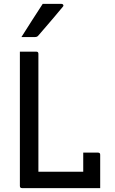

<svg xmlns="http://www.w3.org/2000/svg" viewBox="-20 -965 590 985"><path d="M93 0Q82 0 82 -11V-700H166Q177 -700 177 -689V-84H407V-182H483Q494 -182 494 -171V0ZM199 -945H296Q302 -945 304.5 -940Q307 -935 302 -930Q278 -901 261.5 -881.5Q245 -862 226.5 -840.5Q208 -819 177 -783Q171 -775 160 -775H90Q119 -821 144 -860Q169 -899 199 -945Z"/></svg>

Font: Recursive Sn Lnr St
Style: Regular
Weight: 400
Version: Version 1.079;hotconv 1.0.112;makeotfexe 2.5.65598; ttfautoh